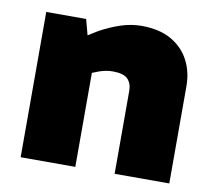

<svg xmlns="http://www.w3.org/2000/svg" viewBox="-64 -605 758 678"><g transform="rotate(10 314.5 -265.5)"><path d="M51 0V-521H194L209 -465L243 -486Q279 -506 316.5 -518.5Q354 -531 391 -531Q456 -531 498.5 -506.5Q541 -482 562.5 -441Q584 -400 584 -348V0H388V-297Q388 -324 373 -339.5Q358 -355 319 -355Q306 -355 293.5 -352.5Q281 -350 270 -346L247 -337V0Z"/></g></svg>

Font: REM Medium ExtraBold
Style: Regular
Weight: 800
Version: Version 1.005;gftools[0.9.28]